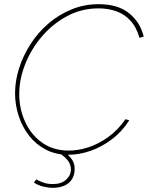

<svg xmlns="http://www.w3.org/2000/svg" viewBox="-20 -734 707 918"><path d="M307 6Q246 6 198.5 -19Q151 -44 118.5 -86Q86 -128 69 -180.5Q52 -233 52 -288Q52 -348 71.5 -408.5Q91 -469 126.5 -524Q162 -579 211.5 -621.5Q261 -664 322 -689Q383 -714 452 -714Q544 -714 597.5 -670.5Q651 -627 667 -559L647 -553Q632 -605 603 -636Q574 -667 535 -680.5Q496 -694 451 -694Q371 -694 302 -657.5Q233 -621 181.5 -561Q130 -501 101 -428.5Q72 -356 72 -284Q72 -213 100.5 -151Q129 -89 182 -51.5Q235 -14 310 -14Q354 -14 402 -29.5Q450 -45 496.5 -78Q543 -111 580 -164L598 -159Q564 -105 515 -68Q466 -31 412 -12.5Q358 6 307 6ZM233 164Q211 164 186.5 158Q162 152 142 139L153 124Q173 134 190.5 140Q208 146 234 146Q273 146 296 125Q319 104 319 76Q319 53 305.5 35Q292 17 267 0L287 -9Q310 9 323.5 28Q337 47 337 73Q337 104 323 124.5Q309 145 285.5 154.5Q262 164 233 164Z"/></svg>

Font: Raleway Thin Thin
Style: Italic
Weight: 250
Italic angle: -12°
Version: Version 4.026